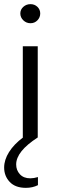

<svg xmlns="http://www.w3.org/2000/svg" viewBox="-25 -663 287 926"><path d="M73 -598Q73 -617 87.5 -630Q102 -643 122 -643Q142 -643 155.5 -630Q169 -617 169 -598Q169 -579 155.5 -565Q142 -551 122 -551Q102 -551 87.5 -565Q73 -579 73 -598ZM121 197Q138 197 158 191V230Q132 243 100 243Q49 243 22 214.5Q-5 186 -5 145Q-5 108 18.5 70.5Q42 33 86 0H85V-440H157V0Q53 67 53 130Q53 158 71 177.5Q89 197 121 197Z"/></svg>

Font: Tilda Sans
Style: Regular
Weight: 400
Designer: ParaType Ltd
Foundry: ParaType Ltd
Version: Version 1.002W